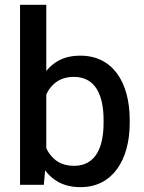

<svg xmlns="http://www.w3.org/2000/svg" viewBox="-20 -770 602 800"><path d="M63.5 -750V0H162.6L168 -60.1C179.2 -45.4 191.9 -32.7 206.1 -22.5C235.4 -1 271.5 9.8 315.9 9.8C448.2 9.8 520.5 -102.1 520.5 -258.3V-269.5C520.5 -428.7 448.7 -538.1 314.9 -538.1C270.5 -538.1 234.9 -527.3 206.1 -505.9C193.8 -497.1 182.6 -486.3 172.9 -474.1V-750ZM411.6 -258.3C411.6 -158.2 379.9 -79.1 288.6 -79.1C245.6 -79.1 215.8 -94.2 194.3 -119.6C185.5 -129.4 178.2 -140.6 172.9 -152.8V-376C178.2 -388.2 185.1 -399.4 193.4 -408.7C214.4 -433.6 244.6 -449.7 287.6 -449.7C381.8 -449.7 411.6 -366.7 411.6 -269.5Z"/></svg>

Font: Bert Sans Medium
Style: Regular
Weight: 500
Designer: Christian Robertson (Google), Cristiano Sobral
Foundry: Google, Cristiano Sobral
Version: Version 3.101